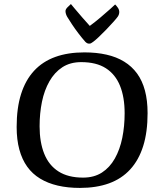

<svg xmlns="http://www.w3.org/2000/svg" viewBox="-20 -909 793 942"><path d="M372.1 13Q312.7 13 263.6 1.6Q214.5 -9.8 176.8 -32.8Q139 -55.7 113.5 -91.2Q88.1 -126.7 74.9 -175.2Q61.7 -223.7 61.7 -286.1Q61.7 -379.1 83.4 -447.6Q105 -516 147.1 -561.6Q189.1 -607.1 251.1 -629.6Q313 -652 394 -652Q453.5 -652 502.4 -640.9Q551.4 -629.9 589.1 -606.7Q626.9 -583.6 652.5 -548.4Q678.1 -513.3 691.1 -464.8Q704.1 -416.3 704.1 -353.9Q704.1 -260.9 682.5 -192.3Q660.9 -123.6 618.8 -77.8Q576.8 -31.9 514.8 -9.4Q452.8 13 372.1 13ZM387.4 -37.6Q441.5 -37.6 480.1 -62.4Q518.6 -87.3 543.5 -131.4Q568.3 -175.5 579.9 -232.5Q591.5 -289.4 591.5 -353.4Q591.5 -432.2 568.8 -488.2Q546.1 -544.2 499.4 -574.2Q452.6 -604.2 378.5 -604.2Q324.6 -604.2 286.1 -579.2Q247.6 -554.2 222.6 -510.2Q197.5 -466.3 185.9 -409.8Q174.3 -353.3 174.3 -289.4Q174.3 -211 197.1 -154.5Q219.8 -97.9 267 -67.8Q314.3 -37.6 387.4 -37.6ZM417.3 -694.9Q412.8 -694.9 408.5 -696.7Q404.3 -698.5 398.8 -703.7Q382.2 -722.5 364.9 -745.2Q347.5 -767.9 333.1 -789.8Q318.6 -811.7 309.8 -826.3Q306.1 -832.6 303.7 -840Q301.3 -847.4 301.3 -854.4Q301.3 -863 310.7 -872.8Q320.1 -882.6 327.9 -889.2Q330.7 -885.9 346.8 -866.5Q362.8 -847.1 383.8 -823.2Q404.7 -799.3 420.5 -781.9Q445.8 -800.4 473 -823.4Q500.3 -846.5 520.8 -864.9Q541.4 -883.3 544.9 -887.1Q552.4 -879.9 558.8 -870.3Q565.1 -860.8 565.1 -850.1Q565.1 -844.8 563.5 -839.1Q561.8 -833.4 558 -827.6Q552.7 -819.9 537.4 -802.7Q522.1 -785.5 502.6 -765.2Q483.1 -744.8 465.2 -728Q447.4 -711.3 437 -703.7Q430.2 -698.5 426.3 -696.7Q422.4 -694.9 417.3 -694.9Z"/></svg>

Font: Briem Hand Thin
Style: Regular
Weight: 100
Designer: Gunnlaugur SE Briem, Eben Sorkin
Foundry: Sorkin Type Co.
Version: Version 1.003